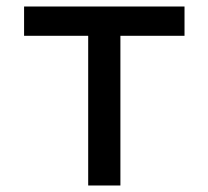

<svg xmlns="http://www.w3.org/2000/svg" viewBox="-20 -570 640 590"><path d="M251 0V-460H54V-550H547V-460H350V0Z"/></svg>

Font: Pitagon Sans Mono Medium
Style: Regular
Weight: 500
Monospace: yes
Designer: Travis Tran
Foundry: Pitagon
Version: Version 1.001; ttfautohint (v1.8.4.7-5d5b);gftools[0.9.26]